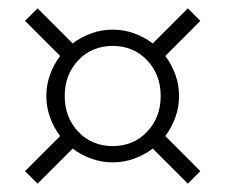

<svg xmlns="http://www.w3.org/2000/svg" viewBox="-20 -502 540 460"><path d="M40 -92 124 -176Q109 -196 100 -220.5Q91 -245 91 -272Q91 -299 100 -323.5Q109 -348 124 -368L40 -452L70 -482L154 -398Q174 -413 198.5 -422Q223 -431 250 -431Q277 -431 301.5 -422Q326 -413 346 -398L430 -482L460 -452L376 -368Q391 -348 400 -323.5Q409 -299 409 -272Q409 -245 400 -220.5Q391 -196 376 -176L460 -92L430 -62L346 -146Q326 -131 301.5 -122Q277 -113 250 -113Q223 -113 198.5 -122Q174 -131 154 -146L70 -62ZM250 -152Q300 -152 332.5 -186.5Q365 -221 365 -272Q365 -323 332.5 -357.5Q300 -392 250 -392Q200 -392 167.5 -357.5Q135 -323 135 -272Q135 -221 167.5 -186.5Q200 -152 250 -152Z"/></svg>

Font: Spectral Light
Style: Regular
Weight: 300
Designer: Jean-Baptiste Levee
Foundry: Production Type
Version: Version 2.001